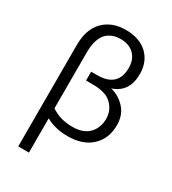

<svg xmlns="http://www.w3.org/2000/svg" viewBox="-230 -867 1085 1214"><g transform="rotate(30 312.0 -259.5)"><path d="M101.6 229.5Q101.6 44.9 101.6 -510.7Q101.6 -626 162.1 -687.5Q222.7 -749 323.2 -749Q424.8 -749 482.4 -694.3Q539.1 -639.6 539.1 -550.8Q539.1 -418.9 426.8 -381.8Q488.3 -367.2 531.2 -320.3Q575.2 -273.4 575.2 -198.2Q575.2 -100.6 512.7 -42Q450.2 17.6 337.9 17.6Q247.1 17.6 179.7 -20.5Q179.7 62.5 179.7 229.5Q160.2 229.5 101.6 229.5ZM179.7 -93.8Q244.1 -48.8 335 -48.8Q414.1 -48.8 455.1 -90.8Q496.1 -133.8 496.1 -199.2Q496.1 -259.8 453.1 -302.7Q411.1 -345.7 313.5 -345.7Q296.9 -345.7 264.6 -345.7Q264.6 -361.3 264.6 -410.2Q275.4 -410.2 308.6 -410.2Q459 -410.2 459 -549.8Q459 -610.4 422.9 -646.5Q386.7 -682.6 324.2 -682.6Q281.2 -682.6 252 -666Q221.7 -650.4 206.1 -623Q191.4 -595.7 185.5 -567.4Q179.7 -539.1 179.7 -505.9Q179.7 -368.2 179.7 -93.8Z"/></g></svg>

Font: Gothic A1
Style: Regular
Weight: 400
Designer: HanYang I&C Co.,Ltd.
Version: Version 2.50